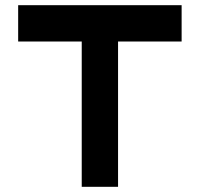

<svg xmlns="http://www.w3.org/2000/svg" viewBox="-20 -720 770 740"><path d="M680 -560H435V0H295V-560H50V-700H680V-560Z"/></svg>

Font: CAT North
Style: Regular
Weight: 400
Designer: Peter Wiegel
Foundry: Peter Wiegel
Version: Version 1.000